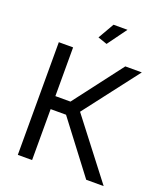

<svg xmlns="http://www.w3.org/2000/svg" viewBox="-163 -1027 977 1137"><g transform="rotate(20 325.5 -459.0)"><path d="M354 -797 296 -817 354 -918H442ZM85 0V-710H175V-403H270L504 -710H608L344 -366L626 0H516L272 -321H175V0Z"/></g></svg>

Font: Raleway-v4020 Medium
Style: Regular
Weight: 500
Designer: Matt McInerney, Pablo Impallari, Rodrigo Fuenzalida
Foundry: Matt McInerney, Pablo Impallari, Rodrigo Fuenzalida
Version: Version 4.020;PS 004.020;hotconv 1.0.88;makeotf.lib2.5.64775